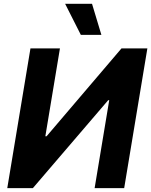

<svg xmlns="http://www.w3.org/2000/svg" viewBox="-20 -979 787 999"><path d="M138.5 -727.3 17.8 0H150.9L543 -457.7H548.3L472.3 0H626.1L746.8 -727.3H612.2L222.3 -269.9H215.9L291.9 -727.3ZM318.9 -959.2 400.6 -797.6H507.5L458.8 -959.2Z"/></svg>

Font: Margiela Sans
Style: Bold Italic
Weight: 700
Italic angle: -9.39999°
Designer: Stefan Endress, Andreas Faust
Version: Version 1.100;FEAKit 1.0